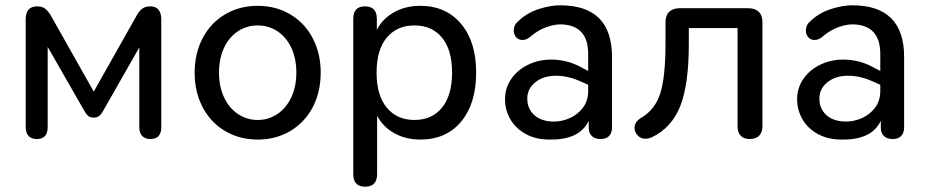

<svg xmlns="http://www.w3.org/2000/svg" viewBox="-20 -518 3498 725"><path d="M77 -38V-444Q77 -494 120 -494Q139 -494 150 -485.5Q161 -477 171 -461L334 -172L497 -461Q506 -477 517.5 -485.5Q529 -494 547 -494Q589 -494 589 -444V-38Q589 7 548 7Q528 7 517 -4.5Q506 -16 506 -38V-339L367 -95Q361 -85 353.5 -79.5Q346 -74 334 -74Q321 -74 314 -79.5Q307 -85 301 -95L160 -341V-38Q160 7 119 7Q99 7 88 -4.5Q77 -16 77 -38Z M715 -244Q715 -316 745 -373.5Q775 -431 829.5 -463.5Q884 -496 953 -496Q1022 -496 1076.5 -463.5Q1131 -431 1161 -373.5Q1191 -316 1191 -244Q1191 -171 1161 -113.5Q1131 -56 1076.5 -23.5Q1022 9 953 9Q884 9 829.5 -23.5Q775 -56 745 -113.5Q715 -171 715 -244ZM1099 -244Q1099 -297 1080 -337.5Q1061 -378 1027.5 -400Q994 -422 953 -422Q912 -422 878.5 -400Q845 -378 826 -337.5Q807 -297 807 -244Q807 -191 826 -150.5Q845 -110 878.5 -87.5Q912 -65 953 -65Q994 -65 1027.5 -87.5Q1061 -110 1080 -150.5Q1099 -191 1099 -244Z M1314 140V-447Q1314 -494 1358 -494Q1403 -494 1403 -447V-405Q1424 -447 1467.5 -471.5Q1511 -496 1567 -496Q1664 -496 1721 -428Q1778 -360 1778 -244Q1778 -127 1721.5 -59Q1665 9 1567 9Q1512 9 1469 -15Q1426 -39 1404 -81V140Q1404 163 1392.5 175Q1381 187 1359 187Q1314 187 1314 140ZM1687 -244Q1687 -330 1649 -376Q1611 -422 1545 -422Q1479 -422 1440.5 -376Q1402 -330 1402 -244Q1402 -158 1440.5 -111.5Q1479 -65 1545 -65Q1611 -65 1649 -111.5Q1687 -158 1687 -244Z M1887 -143Q1887 -186 1910.5 -220Q1934 -254 1974 -273.5Q2014 -293 2062 -293Q2125 -293 2182 -260L2201 -250V-314Q2201 -424 2097 -426Q2072 -426 2041.5 -415Q2011 -404 1981 -378Q1967 -367 1953 -367Q1938 -367 1929 -377.5Q1920 -388 1920 -403Q1920 -424 1937 -438Q1969 -469 2013.5 -483.5Q2058 -498 2095 -498Q2291 -498 2291 -303V-37Q2291 -16 2280 -4.5Q2269 7 2248 7Q2226 7 2214.5 -4.5Q2203 -16 2203 -36V-62Q2169 11 2054 9Q2004 9 1966 -11.5Q1928 -32 1907.5 -67Q1887 -102 1887 -143ZM2072 -59Q2102 -59 2131.5 -72Q2161 -85 2181 -111Q2201 -137 2201 -175V-198L2176 -209Q2126 -232 2080 -232Q2032 -232 2001.5 -207.5Q1971 -183 1971 -146Q1971 -107 1998 -83Q2025 -59 2072 -59Z M2765 -41V-412H2581V-352Q2581 -199 2548.5 -117Q2516 -35 2440 1Q2427 6 2418 6Q2400 6 2388 -6.5Q2376 -19 2376 -35Q2376 -58 2401 -73Q2454 -104 2473.5 -166.5Q2493 -229 2493 -355V-434Q2493 -460 2507 -473.5Q2521 -487 2547 -487H2805Q2831 -487 2845 -473.5Q2859 -460 2859 -434V-41Q2859 -18 2846.5 -5.5Q2834 7 2811 7Q2789 7 2777 -5.5Q2765 -18 2765 -41Z M2990 -143Q2990 -186 3013.5 -220Q3037 -254 3077 -273.5Q3117 -293 3165 -293Q3228 -293 3285 -260L3304 -250V-314Q3304 -424 3200 -426Q3175 -426 3144.5 -415Q3114 -404 3084 -378Q3070 -367 3056 -367Q3041 -367 3032 -377.5Q3023 -388 3023 -403Q3023 -424 3040 -438Q3072 -469 3116.5 -483.5Q3161 -498 3198 -498Q3394 -498 3394 -303V-37Q3394 -16 3383 -4.5Q3372 7 3351 7Q3329 7 3317.5 -4.5Q3306 -16 3306 -36V-62Q3272 11 3157 9Q3107 9 3069 -11.5Q3031 -32 3010.5 -67Q2990 -102 2990 -143ZM3175 -59Q3205 -59 3234.5 -72Q3264 -85 3284 -111Q3304 -137 3304 -175V-198L3279 -209Q3229 -232 3183 -232Q3135 -232 3104.5 -207.5Q3074 -183 3074 -146Q3074 -107 3101 -83Q3128 -59 3175 -59Z"/></svg>

Font: SN Pro
Style: Regular
Weight: 400
Designer: Tobias Whetton
Foundry: Supernotes
Version: Version 1.003